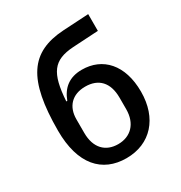

<svg xmlns="http://www.w3.org/2000/svg" viewBox="-177 -873 954 1012"><g transform="rotate(-30 300.0 -367.5)"><path d="M301 12C448 12 542 -93 542 -254C542 -418 455 -510 329 -510C253 -510 206 -473 181 -406H175C186 -574 226 -628 350 -636L505 -645V-747L348 -738C143 -725 60 -607 60 -294C60 -89 154 12 301 12ZM300 -74C224 -74 174 -123 174 -215V-298C174 -374 219 -424 300 -424C380 -424 428 -376 428 -283V-213C428 -125 376 -74 300 -74Z"/></g></svg>

Font: IBM Mono Medium
Style: Regular
Weight: 500
Monospace: yes
Designer: Mike Abbink, Paul van der Laan, Pieter van Rosmalen
Foundry: Bold Monday
Version: Version 2.3